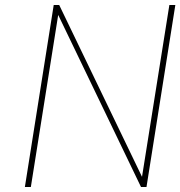

<svg xmlns="http://www.w3.org/2000/svg" viewBox="-20 -752 725 772"><path d="M196 -732H218L551 -41L661 -732H685L569 0H547L214 -692L104 0H80Z"/></svg>

Font: Exo Thin
Style: Italic
Weight: 250
Italic angle: -9°
Designer: Natanael Gama
Foundry: Natanael Gama
Version: Version 1.500; ttfautohint (v1.6)